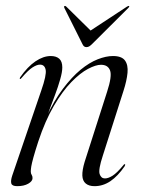

<svg xmlns="http://www.w3.org/2000/svg" viewBox="-20 -630 490 658"><path d="M48 -359.5Q47.5 -360.5 47.8 -361.8Q48 -363 49 -365Q74.5 -401.5 101.5 -419.8Q128.5 -438 154 -438Q172.5 -438 183 -428.8Q193.5 -419.5 193.5 -399Q193.5 -383 186.2 -357.8Q179 -332.5 169 -305.8Q159 -279 150.8 -257.2Q142.5 -235.5 141 -226L138.5 -227.5Q165.5 -286 195.8 -326Q226 -366 256 -390.8Q286 -415.5 314.8 -426.8Q343.5 -438 367 -438Q397 -438 408.2 -422.8Q419.5 -407.5 417 -380.5Q414.5 -353.5 403 -318L332.5 -97Q316.5 -48.5 321.5 -33.5Q326.5 -18.5 339.5 -18.5Q351 -18.5 365.8 -27.8Q380.5 -37 402.5 -63.5Q404 -66 405.2 -66.8Q406.5 -67.5 408 -67Q409.5 -66.5 409 -64.8Q408.5 -63 407 -60Q384 -26.5 358.5 -9.2Q333 8 304 8Q285 8 274 -1Q263 -10 262.2 -28.2Q261.5 -46.5 270 -75L347 -315.5Q364.5 -369 357.2 -388.5Q350 -408 326 -408Q308.5 -408 281.8 -394Q255 -380 224.8 -349Q194.5 -318 164.8 -267.5Q135 -217 111 -144.5Q100 -110.5 94.5 -90.5Q89 -70.5 87.2 -59.8Q85.5 -49 85.5 -42.5Q85.5 -35 88.5 -30.8Q91.5 -26.5 91.5 -19.5Q91.5 -9 76.8 -0.5Q62 8 39 8Q21.5 8 18.8 -1.2Q16 -10.5 22 -28.5L121.5 -320Q140 -373 136.5 -390.8Q133 -408.5 117 -408.5Q106.5 -408.5 91.8 -399.2Q77 -390 53.5 -362.5Q52 -360.5 50.8 -359.8Q49.5 -359 48 -359.5ZM298.5 -517.5 207 -607.5Q205.5 -609 204 -609.5Q202.5 -610 201 -609Q199.5 -608.5 199.5 -607Q199.5 -605.5 200.5 -603L262 -480Q264.5 -474 268 -471.2Q271.5 -468.5 276 -468.5Q281.5 -468.5 286 -471.2Q290.5 -474 296.5 -480L420 -603Q422 -605.5 422.8 -607Q423.5 -608.5 422.5 -609Q422 -610 420.2 -609.5Q418.5 -609 415.5 -607.5L278.5 -517.5Z"/></svg>

Font: Fraunces 120pt Light
Style: Italic
Weight: 300
Italic angle: -16°
Version: Version 1.000;[b76b70a41]